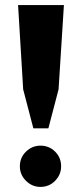

<svg xmlns="http://www.w3.org/2000/svg" viewBox="-20 -722 322 754"><path d="M139 12Q106 12 82 -12Q58 -36 58 -69Q58 -103 82 -126.5Q106 -150 139 -150Q173 -150 196.5 -126.5Q220 -103 220 -69Q220 -36 196.5 -12Q173 12 139 12ZM170 -218H111L71 -371L51 -702H231L210 -371Z"/></svg>

Font: Cinzel ExtraBold
Style: Regular
Weight: 800
Designer: Natanael Gama
Version: Version 2.000